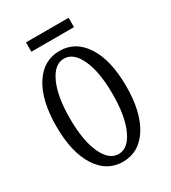

<svg xmlns="http://www.w3.org/2000/svg" viewBox="-156 -681 694 781"><g transform="rotate(-30 191.0 -291.0)"><path d="M90.8 -556.2V-600.1H291V-556.2ZM310.8 -51.5Q266.6 18.1 190.9 18.1Q115.2 18.1 71 -51.5Q26.9 -121.1 26.9 -242.2Q26.9 -363.3 71 -432.6Q115.2 -502 190.9 -502Q266.6 -502 310.8 -432.6Q355 -363.3 355 -242.2Q355 -121.1 310.8 -51.5ZM118.4 -78.4Q146 -18.1 190.9 -18.1Q235.8 -18.1 263.4 -78.4Q291 -138.7 291 -242.2Q291 -345.7 263.4 -405.8Q235.8 -465.8 190.9 -465.8Q146 -465.8 118.4 -405.8Q90.8 -345.7 90.8 -242.2Q90.8 -138.7 118.4 -78.4Z"/></g></svg>

Font: Margherita Light
Style: Regular
Weight: 300
Designer: James Puckett
Foundry: Dunwich Type Founders
Version: Version 1.008;hotconv 1.0.109;makeotfexe 2.5.65596